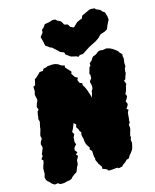

<svg xmlns="http://www.w3.org/2000/svg" viewBox="-141 -1055 949 1176"><g transform="rotate(-15 333.5 -467.0)"><path d="M92 27 80 18 59 21 41 9 34 0 20 -12 14 -21 10 -37 13 -49 16 -58V-90L20 -106L26 -122L30 -139L20 -150L33 -168L30 -178L38 -197L45 -214V-222L40 -240L45 -256L55 -271L51 -288L52 -297L58 -317L62 -331L63 -344L68 -366L70 -374L65 -395L68 -404L69 -417L73 -439L82 -448L75 -467L81 -486L88 -501L90 -510L85 -531L83 -543L88 -561V-576L87 -591L100 -598L105 -619L108 -634L119 -641L132 -653L148 -669L169 -670L175 -682L194 -686L204 -691L238 -693L254 -691L270 -685L281 -677L290 -672L306 -668L305 -656L312 -648L318 -641L326 -633L331 -627L337 -620L332 -608L341 -595L348 -584L357 -579L365 -574L358 -562L361 -554L366 -542L373 -539L383 -534L381 -524L389 -511L394 -501L400 -488L404 -476L407 -466L411 -455L416 -435L421 -451L425 -463L424 -470L434 -487L436 -503L432 -519L430 -534L443 -550V-560L444 -569L439 -580L444 -596L448 -612L450 -618L458 -626V-642L473 -654L480 -666L488 -676L509 -684L525 -697L538 -701L557 -699L579 -703L601 -697L617 -689L619 -687L631 -679L645 -668L652 -656L665 -644L664 -629L667 -617L663 -587L664 -565L659 -559L655 -543V-524L649 -510L643 -490L633 -484L642 -461L636 -450L633 -436L629 -421L620 -403L627 -388L621 -375L610 -357L617 -346V-335L603 -313L614 -305L606 -291L603 -267V-258L600 -239L601 -228L592 -216L594 -200L593 -185L588 -170L582 -147L585 -140L579 -123L582 -103L575 -72L570 -61L556 -42L549 -35L539 -17L524 -12L509 2L492 14L487 21L463 26L456 20L417 24H400L391 13L378 8L364 2L367 -9L361 -17L357 -24L351 -31L348 -39L343 -49L338 -60L339 -70L335 -83L334 -99L333 -119L321 -131L324 -144L317 -153L310 -164L307 -171L304 -182L302 -194V-203L298 -216L295 -233L299 -245L289 -259L288 -266L281 -277L276 -285L281 -300L268 -313L260 -294L254 -279L245 -263L248 -257L254 -247L245 -228V-219L243 -201L249 -183L241 -175L233 -165L231 -151L235 -145L244 -135L232 -123L242 -112L236 -100L229 -88L228 -72L225 -57L220 -51L216 -41L212 -30L206 -17L193 -10L184 -3L173 6L167 14L151 20L140 21L116 27ZM399 -696 395 -702 357 -711 328 -732 324 -746 301 -755 292 -764 258 -795 251 -796 222 -817 218 -839 209 -874 227 -897 229 -916 240 -924 254 -944 280 -948 305 -956 323 -955 332 -946 354 -935 364 -919 367 -911 390 -905 400 -888 421 -878 448 -904 469 -914 482 -918 489 -935 532 -955 548 -961 576 -958 578 -952 607 -939 613 -929 629 -918 637 -890 639 -870 621 -834 614 -815 597 -805 567 -795 551 -778 528 -762 492 -744 479 -737 433 -707 413 -706Z"/></g></svg>

Font: Winky Rough Black
Style: Italic
Weight: 900
Italic angle: -8.97852°
Designer: Simon Atzbach
Foundry: typofactur
Version: Version 1.206; ttfautohint (v1.8.4.7-5d5b)